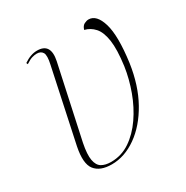

<svg xmlns="http://www.w3.org/2000/svg" viewBox="-134 -655 749 775"><g transform="rotate(-30 241.0 -267.0)"><path d="M170 10Q116 10 92.5 -20Q69 -50 84 -124L156 -462Q165 -502 157 -515.5Q149 -529 130 -529Q120 -529 108 -525.5Q96 -522 78 -510L75 -517Q107 -539 137 -539Q201 -539 185 -462L112 -124Q102 -74 107 -47Q112 -20 129 -10Q146 0 172 0Q221 0 261 -27Q301 -54 332 -99Q363 -144 383 -198.5Q403 -253 411 -308Q421 -382 414.5 -425Q408 -468 389 -489Q370 -510 344 -516Q349 -533 360 -538.5Q371 -544 380 -544Q417 -544 434.5 -486Q452 -428 436 -309Q422 -212 382 -140.5Q342 -69 286 -29.5Q230 10 170 10Z"/></g></svg>

Font: Noto Serif Display SemiCondensed Thin
Style: Italic
Weight: 100
Width: 4
Italic angle: -12°
Designer: Monotype Design Team
Foundry: Monotype Imaging Inc.
Version: Version 2.009